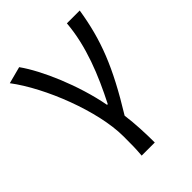

<svg xmlns="http://www.w3.org/2000/svg" viewBox="-216 -665 973 973"><g transform="rotate(-45 270.0 -179.0)"><path d="M220 199H314C314 137 311 60 302 -5C436 -223 489 -360 518 -543H426C414 -392 353 -244 283 -107H278C246 -277 166 -462 98 -557L7 -533C116 -389 224 -116 224 65C224 125 224 150 220 199Z"/></g></svg>

Font: Source Han Sans CN Regular
Style: Regular
Weight: 400
Designer: Ryoko NISHIZUKA (kana & ideographs); Paul D. Hunt (Latin, Greek & Cyrillic); Wenlong ZHANG (bopomofo); Sandoll Communica
Foundry: Adobe Systems Incorporated
Version: Version 1.004;PS 1.004;hotconv 1.0.82;makeotf.lib2.5.63406